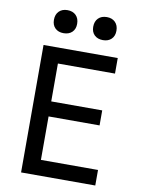

<svg xmlns="http://www.w3.org/2000/svg" viewBox="-101 -1015 802 1083"><g transform="rotate(10 300.0 -473.5)"><path d="M97 0V-730H522V-641H195V-424H487V-338H195V-89H522V0ZM422 -815Q391 -815 373 -832.5Q355 -850 355 -880Q355 -911 373 -929Q391 -947 422 -947Q452 -947 470 -929Q488 -911 488 -880Q488 -850 470 -832.5Q452 -815 422 -815ZM196 -815Q166 -815 148 -832.5Q130 -850 130 -880Q130 -911 148 -929Q166 -947 196 -947Q227 -947 245 -929Q263 -911 263 -880Q263 -850 245 -832.5Q227 -815 196 -815Z"/></g></svg>

Font: JetBrainsMono NFM Medium
Style: Regular
Weight: 500
Monospace: yes
Designer: Philipp Nurullin, Konstantin Bulenkov
Foundry: JetBrains
Version: Version 2.304; ttfautohint (v1.8.4.7-5d5b);Nerd Fonts 3.3.0